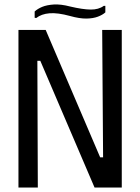

<svg xmlns="http://www.w3.org/2000/svg" viewBox="-20 -833 624 853"><path d="M434 -700H521V0H400L159 -563H146L148 0H62V-700H183L425 -134H438ZM291 -762Q236 -777 200 -774Q164 -771 141 -753L134 -754V-782Q147 -794 167.5 -802.5Q188 -811 219 -813Q250 -815 292 -804Q347 -791 382.5 -790.5Q418 -790 441 -807H448V-778Q436 -767 415 -759Q394 -751 364 -750.5Q334 -750 291 -762Z"/></svg>

Font: Phudu Light
Style: Regular
Weight: 400
Version: Version 1.005;gftools[0.9.23]